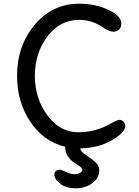

<svg xmlns="http://www.w3.org/2000/svg" viewBox="-20 -785 748 1035"><path d="M515 133Q515 175 477.5 202.5Q440 230 388 230Q336 230 304.5 205.5Q273 181 273 155Q273 146 280.5 138Q288 130 299.5 130Q311 130 336.5 142Q362 154 381 154Q400 154 412 147Q424 140 424 131Q424 122 409.5 111.5Q395 101 378 90.5Q361 80 346 57.5Q331 35 331 6Q215 -22 143.5 -128.5Q72 -235 72 -376Q72 -539 167.5 -652Q263 -765 407 -765Q495 -765 564.5 -732Q634 -699 634 -658Q634 -638 622 -626Q610 -614 590.5 -614Q571 -614 535 -637Q477 -678 407 -678Q303 -678 235.5 -588.5Q168 -499 168 -376.5Q168 -254 235.5 -163Q303 -72 401 -72Q499 -72 580 -121Q613 -139 624.5 -139Q636 -139 645.5 -129.5Q655 -120 655 -106Q655 -71 583 -29Q511 13 412 15Q415 32 441 49Q467 66 491 86Q515 106 515 133Z"/></svg>

Font: Delius Unicase
Style: Regular
Weight: 400
Designer: Natalia Raices
Foundry: Natalia Raices
Version: Version 1.002